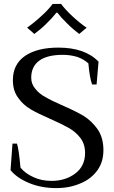

<svg xmlns="http://www.w3.org/2000/svg" viewBox="-20 -954 585 984"><path d="M119 -812C119 -812 156 -780 156 -780C176 -795 197 -812 218 -833C239 -853 256 -872 269 -889C269 -889 274 -889 274 -889C287 -872 304 -853 325 -833C346 -812 366 -795 386 -780C386 -780 424 -812 424 -812C403 -826 379 -845 353 -869C327 -893 307 -915 293 -934C293 -934 250 -934 250 -934C236 -915 216 -893 190 -870C164 -846 140 -827 119 -812ZM129 -16C170 1 216 10 268 10C314 10 355 2 392 -14C429 -29 458 -52 479 -81C500 -110 510 -145 510 -184C510 -227 500 -263 480 -292C459 -321 435 -344 407 -361C378 -378 341 -396 295 -416C260 -431 232 -445 212 -457C191 -468 174 -482 161 -499C147 -515 140 -534 140 -556C140 -594 154 -623 181 -643C208 -663 249 -673 302 -673C329 -673 354 -669 377 -662C399 -654 418 -643 433 -629C437 -582 443 -546 452 -521C452 -521 475 -521 475 -521C475 -521 485 -638 485 -638C439 -686 370 -710 279 -710C208 -710 151 -696 109 -668C67 -639 46 -598 46 -543C46 -507 55 -477 73 -453C90 -428 112 -409 137 -394C162 -379 196 -363 239 -344C278 -327 310 -311 333 -298C356 -285 376 -268 392 -247C408 -226 416 -200 416 -170C416 -125 399 -90 366 -65C333 -40 292 -27 245 -27C210 -27 179 -33 152 -46C125 -58 102 -74 85 -95C79 -160 73 -201 67 -218C67 -218 44 -218 44 -218C44 -218 34 -82 34 -82C56 -55 88 -33 129 -16Z"/></svg>

Font: BUSH 25 TRIRONG
Style: Regular
Weight: 400
Designer: Katatrad Team
Foundry: CadsonDemak